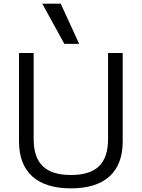

<svg xmlns="http://www.w3.org/2000/svg" viewBox="-20 -1020 775 1050"><path d="M368 10Q229 10 156.5 -55.5Q84 -121 84 -247V-730H164V-260Q164 -159 214 -111Q264 -63 368 -63Q472 -63 521.5 -111Q571 -159 571 -260V-730H651V-247Q651 -121 579 -55.5Q507 10 368 10ZM332 -780 211 -1000H312L413 -780Z"/></svg>

Font: M PLUS 1 Thin
Style: Regular
Weight: 400
Version: Version 1.001